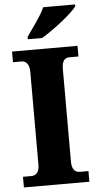

<svg xmlns="http://www.w3.org/2000/svg" viewBox="-61 -968 512 1005"><g transform="rotate(-5 194.5 -465.5)"><path d="M111 -784V-771H186C249 -808 349 -886 373 -921V-931H206C186 -886 139 -824 111 -784ZM23 0H367V-56H321C299 -56 280 -71 280 -112V-599C280 -645 296 -658 321 -658H367V-714H23V-658H67C88 -658 109 -645 109 -599V-111C109 -69 88 -56 67 -56H23Z"/></g></svg>

Font: Noto Serif Bengali SemiCondensed ExtraBold
Style: Regular
Weight: 800
Width: 4
Designer: Juan Bruce, Universal Thirst, Indian Type Foundry and the Monotype Design Team.
Foundry: Monotype Imaging Inc.
Version: Version 2.003